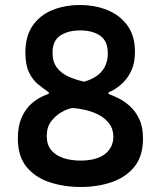

<svg xmlns="http://www.w3.org/2000/svg" viewBox="-20 -732 640 764"><path d="M301 12Q234 12 177 -7Q120 -26 85.5 -68Q51 -110 51 -182Q51 -230 66 -264Q81 -298 104 -318.5Q127 -339 152 -350L174 -359V-365Q153 -379 131 -397Q109 -415 95 -445Q81 -475 81 -523Q81 -588 110 -630Q139 -672 188.5 -692Q238 -712 298 -712Q359 -712 408.5 -691.5Q458 -671 487.5 -630Q517 -589 517 -526Q517 -483 503.5 -453Q490 -423 470 -403.5Q450 -384 428 -372L412 -365V-358Q429 -352 451.5 -341Q474 -330 496.5 -310Q519 -290 534 -258.5Q549 -227 549 -180Q549 -112 516 -70Q483 -28 426.5 -8Q370 12 301 12ZM300 -93Q364 -93 397.5 -119Q431 -145 431 -188Q431 -219 414.5 -240.5Q398 -262 373 -275Q348 -288 319.5 -294.5Q291 -301 267 -302Q248 -299 224.5 -285.5Q201 -272 183.5 -249Q166 -226 166 -191Q166 -156 184 -134.5Q202 -113 232.5 -103Q263 -93 300 -93ZM315 -407Q363 -421 386 -449.5Q409 -478 409 -519Q409 -569 378.5 -590Q348 -611 299 -611Q251 -611 220 -590.5Q189 -570 189 -522Q189 -486 206.5 -463Q224 -440 253 -427Q282 -414 315 -407Z"/></svg>

Font: AR One Sans SemiBold
Style: Regular
Weight: 600
Designer: Niteesh Yadav
Foundry: Niteesh Yadav
Version: Version 1.001;gftools[0.9.33]